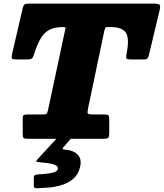

<svg xmlns="http://www.w3.org/2000/svg" viewBox="-20 -770 908 1065"><path d="M106 -29V-111Q106 -128.5 111.2 -131.8Q116.5 -135 134.5 -135H213.5Q237 -135 240.2 -140.8Q243.5 -146.5 247.5 -165L343.5 -614.5Q344.5 -618 340.5 -619Q336.5 -620 332 -620H331Q285.5 -620 256.2 -605.8Q227 -591.5 207.2 -559.2Q187.5 -527 170 -472.5Q164 -453 157.8 -446.5Q151.5 -440 128 -440H79Q50.5 -440 46.5 -445.2Q42.5 -450.5 47.5 -472.5L105.5 -723Q109.5 -740.5 116 -745.2Q122.5 -750 145 -750H830Q858.5 -750 865 -744Q871.5 -738 864.5 -709.5L806 -465Q802.5 -451 798 -445.5Q793.5 -440 775.5 -440H710.5Q681.5 -440 680.2 -448.2Q679 -456.5 683 -477Q698.5 -558 678 -589Q657.5 -620 592 -620H576Q565.5 -620 563.2 -614.5Q561 -609 559 -600.5L469.5 -174Q465 -153 465.8 -144Q466.5 -135 494.5 -135H558.5Q577.5 -135 581.8 -130.2Q586 -125.5 586 -106V-36.5Q586 -11 580.2 -5.5Q574.5 0 549.5 0H135.5Q116 0 111 -4.5Q106 -9 106 -29ZM167.5 260V211.5Q169.5 203 174.2 200.8Q179 198.5 186.5 198Q207 196.5 232.5 194.2Q258 192 277.8 186.2Q297.5 180.5 300.5 168Q304 153 287 145.5Q270 138 244.2 134.8Q218.5 131.5 196.5 129.5Q182.5 128 181.2 124.8Q180 121.5 186.5 115L293.5 -1Q298 -6 308 -6H357Q368.5 -6 371.2 -4Q374 -2 368.5 4L335 43Q327 51.5 327.2 55.2Q327.5 59 340.5 60Q388 63.5 411.2 88.2Q434.5 113 424.5 155Q415 197 387.2 221Q359.5 245 322.8 256.2Q286 267.5 248.5 270.5Q211 273.5 181.5 274.5Q167.5 275 167.5 260Z"/></svg>

Font: Besley* Fatface
Style: Italic
Weight: 900
Italic angle: -13°
Designer: Owen Earl
Foundry: indestructible type*
Version: Version 3.000; ttfautohint (v1.8.3)